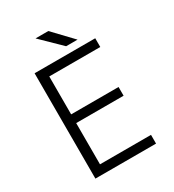

<svg xmlns="http://www.w3.org/2000/svg" viewBox="-205 -988 1004 1105"><g transform="rotate(-30 296.5 -435.5)"><path d="M100 -700H503V-642H164V-390H479V-332H164V-58H503V0H100ZM205 -871H290L411 -744H335Z"/></g></svg>

Font: Oak Sans Light
Style: Regular
Weight: 400
Designer: Erik Kennedy, Walven
Foundry: Erik Kennedy, Walven
Version: Version 1.100;Glyphs 3.1.2 (3151)